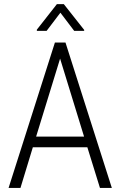

<svg xmlns="http://www.w3.org/2000/svg" viewBox="-20 -919 588 939"><path d="M156.7 -251H391.1L273.9 -632.3ZM407.2 -198.7H140.6L80.1 0H22L248.5 -710.9H300.3L526.9 0H468.8ZM391.6 -772.9V-768.1H342.8L275.4 -856.9L208 -768.1H160.2V-773.9L258.3 -898.9H292Z"/></svg>

Font: MAUL Condensed Light
Style: Light
Weight: 300
Designer: MAUL
Version: Version 2.137; 2017; ttfautohint (v1.8.3)